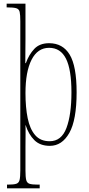

<svg xmlns="http://www.w3.org/2000/svg" viewBox="-20 -780 482 1040"><path d="M18 240V220H23Q54 220 68 215.5Q82 211 86 195Q90 179 90 144V-665Q90 -700 86.5 -715.5Q83 -731 68 -735.5Q53 -740 18 -740H16V-760H118V-567Q118 -535 117.5 -502.5Q117 -470 117 -438H120Q137 -485 166 -515.5Q195 -546 246 -546Q320 -546 357.5 -484Q395 -422 395 -280Q395 -130 355.5 -60Q316 10 250 10Q197 10 166 -21Q135 -52 119 -102H118Q119 -83 118.5 -52.5Q118 -22 118 14V144Q118 179 122 195Q126 211 140 215.5Q154 220 184 220H195V240ZM249 -15Q313 -15 340 -87Q367 -159 367 -280Q367 -403 337.5 -462Q308 -521 246 -521Q184 -521 151 -456.5Q118 -392 118 -276Q118 -198 130 -139.5Q142 -81 170.5 -48Q199 -15 249 -15Z"/></svg>

Font: Noto Serif Thai ExtraCondensed Thin
Style: Regular
Weight: 100
Width: 2
Designer: Monotype Design Team
Foundry: Monotype Imaging Inc.
Version: Version 2.001; ttfautohint (v1.8.4.7-5d5b)